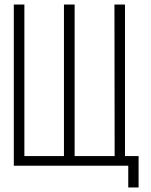

<svg xmlns="http://www.w3.org/2000/svg" viewBox="-20 -720 655 834"><path d="M40 0V-700.2H85.9V-42H257.8V-700.2H304.2V-42H478L477.1 -700.2H522.9V-42H582V94.2H537.1V0Z"/></svg>

Font: Bebas Neue Book
Style: Regular
Weight: 400
Designer: Ryoichi Tsunekawa
Foundry: Ryoichi Tsunekawa
Version: Version 001.003